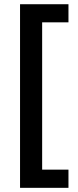

<svg xmlns="http://www.w3.org/2000/svg" viewBox="-20 -734 370 912"><path d="M305.2 158.2H75.2V-713.9H305.2V-627.9H180.2V71.8H305.2Z"/></svg>

Font: OpenSans-Semibold
Style: Regular
Weight: 600
Foundry: Ascender Corporation
Version: Version 1.10